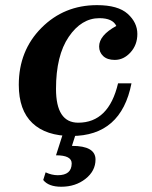

<svg xmlns="http://www.w3.org/2000/svg" viewBox="-20 -520 592 748"><path d="M258.3 9.8Q159.2 9.8 106.2 -40.5Q53.2 -90.8 53.2 -189.5Q53.2 -322.8 141.4 -411.4Q229.5 -500 357.9 -500Q439.9 -500 477.5 -466.1Q515.1 -432.1 515.1 -387.7Q515.1 -345.2 488.5 -315.9Q461.9 -286.6 427.2 -286.6Q397.9 -286.6 382.1 -301.5Q366.2 -316.4 366.2 -338.9Q366.2 -382.3 433.1 -418.9Q418.9 -449.2 367.2 -449.2Q297.4 -449.2 247.8 -376.5Q198.2 -303.7 198.2 -173.8Q198.2 -42 284.7 -42Q403.8 -42 439.9 -195.3H492.2Q452.1 9.8 258.3 9.8ZM218.8 207.5Q168.9 207.5 148.4 181.2L157.7 151.4Q181.6 162.6 205.1 162.6Q258.8 162.6 259.3 117.2V116.7Q259.3 85 198.2 85L225.6 -0.5H275.9L260.3 48.3Q352.1 48.3 352.1 101.6Q352.1 146 313 176.8Q273.9 207.5 218.8 207.5Z"/></svg>

Font: Munson
Style: Bold Italic
Weight: 700
Italic angle: -12°
Designer: Paul James MIller
Foundry: High-Logic / Made with FontCreator
Version: Version 2.10;May 5, 2019;FontCreator 11.5.0.2430 64-bit